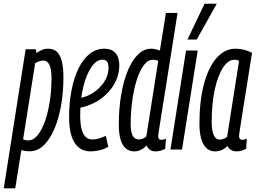

<svg xmlns="http://www.w3.org/2000/svg" viewBox="-58 -810 1385 1040"><path d="M-37.7 210 80.9 -543.1H136.5L139.4 -522.7Q152.2 -531.6 167.6 -538.9Q183 -546.2 203.7 -546.2Q232.2 -546.2 250.1 -529.6Q268 -513.1 276.8 -478.3Q285.6 -443.5 285.6 -389.1Q285.6 -314.4 273.6 -243.1Q261.6 -171.8 237.8 -114.8Q213.9 -57.7 180.2 -24.2Q146.5 9.4 102.4 9.4Q89 9.4 78.3 7.7Q67.7 6.1 57.6 3L24.6 210ZM95.2 -49.5Q123.1 -49.5 146.4 -78.5Q169.7 -107.5 186.4 -155.7Q203 -203.8 212 -263Q221 -322.2 221 -382.7Q221 -434.8 209.9 -458.4Q198.8 -482 176.6 -482Q166.7 -482 153.6 -477.7Q140.6 -473.4 132.4 -467.6L67.2 -55.4Q73.3 -52.3 80.6 -50.9Q88 -49.5 95.2 -49.5Z M366.3 -276.9Q385 -280 402.9 -286.2Q420.7 -292.3 436.6 -301.4Q478.2 -325.5 504 -362.9Q529.8 -400.3 529.8 -443.2Q529.8 -466.5 520.9 -476.8Q512.1 -487 497.1 -487Q465.5 -487 438.1 -448.2Q410.8 -409.4 393.6 -341.1Q376.4 -272.8 376.4 -184.5Q376.4 -141 383.7 -112.2Q391 -83.4 405.3 -69.1Q419.6 -54.7 439.9 -54.7Q451.5 -54.7 463.4 -56.7Q475.4 -58.7 488.2 -63.2Q501.1 -67.6 515 -74.2L528.4 -15.2Q508.2 -2.5 481.9 3.8Q455.7 10 432.7 10Q394.3 10 368.2 -11.2Q342.1 -32.5 329.2 -73.8Q316.3 -115.1 316.3 -174.2Q316.3 -252.6 329.3 -320.3Q342.3 -388.1 367 -438.7Q391.8 -489.3 427 -517.8Q462.2 -546.2 506.9 -546.2Q534.9 -546.2 553 -534.9Q571.1 -523.6 579.6 -503.5Q588.1 -483.3 588.1 -457.1Q588.1 -389.9 548.4 -335.1Q508.7 -280.3 447.1 -250.2Q425.3 -239.8 401.8 -232.9Q378.3 -226.1 355.2 -222.9Z M784.8 10Q772.1 10 763.1 6.5Q754.1 3.1 747.6 -4.2Q741.1 -11.4 735.9 -21.9Q728.3 -13.3 717.9 -6.1Q707.5 1.1 695.4 5.6Q683.4 10 669.5 10Q642 10 623.4 -6Q604.7 -22 595.1 -54.1Q585.5 -86.1 585.5 -134.9Q585.5 -221.5 598.3 -296.3Q611 -371.1 634.2 -427.3Q657.4 -483.5 689.5 -514.9Q721.6 -546.2 760.6 -546.2Q772.8 -546.2 784.2 -543.6Q795.7 -541 808 -535.7L840.7 -740H903.7Q890.6 -655.8 878.8 -582.6Q867 -509.5 857.4 -447.4Q847.8 -385.3 839.5 -334.1Q831.1 -282.8 824.7 -242.1Q818.3 -201.4 813.4 -170.4Q808.5 -139.4 805.1 -118.3Q801.7 -97.1 800.3 -85.9Q798.8 -74.8 798.8 -72.5Q798.8 -62.3 802.7 -57.5Q806.7 -52.8 815.7 -52.8Q821.9 -52.8 828.4 -54.5Q834.8 -56.3 840.6 -58.6L837.2 -4.3Q826.3 2.5 811.9 6.3Q797.5 10 784.8 10ZM692.4 -54.6Q705.5 -54.6 715.9 -59Q726.4 -63.5 734.6 -70.7L799.1 -480.6Q790.9 -483.7 784.7 -485Q778.5 -486.4 771 -486.4Q743.1 -486.4 720.9 -456.8Q698.6 -427.2 682.6 -376.6Q666.7 -326.1 658.2 -263.1Q649.7 -200.1 649.7 -132.5Q649.7 -109.5 654.5 -91.6Q659.3 -73.7 669 -64.1Q678.8 -54.6 692.4 -54.6Z M928 0H865.3L949.6 -536.2H1012.9ZM957.4 -595.7 1050 -789.7H1116.2L1007.5 -595.7Z M1223.1 10Q1211.4 10 1201.9 6.5Q1192.5 3.1 1185.6 -3.5Q1178.7 -10 1174.3 -19.1Q1165.7 -10.3 1155.3 -3.8Q1144.9 2.8 1133.2 6.4Q1121.5 10 1107 10Q1079.8 10 1060.8 -7.1Q1041.8 -24.2 1032 -57.9Q1022.3 -91.6 1022.3 -140.3Q1022.3 -263.2 1046.6 -354.3Q1070.9 -445.5 1115 -495.9Q1159.2 -546.2 1218.4 -546.2Q1230.6 -546.2 1242.4 -544.6Q1254.2 -543 1265.7 -540Q1277.2 -537.1 1287.4 -533Q1297.6 -528.9 1307.3 -524Q1287.2 -398.5 1274.3 -316.7Q1261.3 -235 1253.6 -186.8Q1245.9 -138.6 1242.4 -115.1Q1238.8 -91.5 1237.8 -83.6Q1236.8 -75.7 1236.8 -73.7Q1236.8 -63.3 1240.9 -58Q1245 -52.8 1254.7 -52.8Q1260.9 -52.8 1266.5 -54.2Q1272.1 -55.6 1278.9 -58.6L1275.5 -4.3Q1265.3 1.5 1251.6 5.8Q1237.9 10 1223.1 10ZM1172.2 -68.6 1236.7 -479.9Q1231.3 -483.7 1225.5 -485Q1219.7 -486.4 1211.5 -486.4Q1178.1 -486.4 1150.2 -444.1Q1122.3 -401.7 1105.5 -325.8Q1088.7 -249.8 1088.7 -149.1Q1088.7 -101.8 1099.8 -77.9Q1110.9 -53.9 1130.8 -53.9Q1138.3 -53.9 1145.6 -55.8Q1153 -57.6 1160 -60.9Q1167 -64.2 1172.2 -68.6Z"/></svg>

Font: Georama ExtraCondensed Thin
Style: Italic
Weight: 100
Width: 2
Italic angle: -9°
Designer: Jean-Baptiste Levee
Foundry: Production Type
Version: Version 1.001